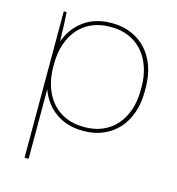

<svg xmlns="http://www.w3.org/2000/svg" viewBox="-108 -618 842 912"><g transform="rotate(15 313.5 -162.5)"><path d="M95 200H115V-142Q140 -73 195.5 -34Q251 5 329 5H333Q385 5 428 -13.5Q471 -32 501.5 -65.5Q532 -99 548.5 -146Q565 -193 565 -251V-269Q565 -327 548.5 -374Q532 -421 501.5 -454.5Q471 -488 428 -506.5Q385 -525 333 -525H329Q251 -525 195.5 -485.5Q140 -446 115 -377Q114 -422 112.5 -459.5Q111 -497 109 -520H95ZM327 -14Q279 -14 239.5 -31Q200 -48 172.5 -79.5Q145 -111 130 -155Q115 -199 115 -253V-267Q115 -321 130 -365Q145 -409 172.5 -440.5Q200 -472 239.5 -489Q279 -506 327 -506H333Q381 -506 420.5 -489Q460 -472 487.5 -440.5Q515 -409 530 -365Q545 -321 545 -267V-253Q545 -199 530 -155Q515 -111 487.5 -79.5Q460 -48 420.5 -31Q381 -14 333 -14Z"/></g></svg>

Font: Fixel Variable
Style: Regular
Weight: 100
Width: 3
Designer: AlfaBravo + MacPaw
Foundry: Kyrylo Tkachov, Marchela Mozhyna, Serhii Makarenko, Maria Weinstein, Zakhar Kryvoshyya
Version: Version 1.211